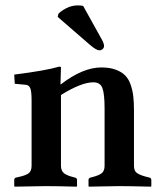

<svg xmlns="http://www.w3.org/2000/svg" viewBox="-20 -696 603 718"><path d="M291 -673.8 359.9 -549.8Q369.1 -533.7 369.1 -523.9Q369.1 -517.6 364 -512.7Q358.9 -507.8 352.1 -507.8Q340.3 -507.8 316.9 -527.8L195.8 -632.8L198.2 -644Q207 -654.3 227.3 -665Q247.6 -675.8 271 -675.8Q283.2 -675.8 291 -673.8ZM208 -380.9Q290 -443.8 358.9 -443.8Q390.1 -443.8 412.6 -435.5Q435.1 -427.2 448.2 -413.8Q461.4 -400.4 468.8 -378.7Q476.1 -356.9 478.5 -335.2Q481 -313.5 481 -283.2V-76.2Q481 -57.1 491.9 -49.1Q502.9 -41 529.8 -34.2L538.1 -32.2Q545.9 -30.3 545.9 -22.9V0L543.9 2Q463.9 0 424.8 0L313 2L311 0V-22.9Q311 -29.8 318.8 -32.2L323.2 -33.2Q349.1 -39.6 360.1 -48.1Q371.1 -56.6 371.1 -76.2V-290Q371.1 -344.7 363 -366.5Q355 -388.2 329.1 -388.2Q284.2 -388.2 208 -340.8V-76.2Q208 -57.1 219.5 -48.1Q231 -39.1 255.9 -33.2L259.8 -32.2Q268.1 -30.3 268.1 -22.9V0L266.1 2Q189.9 0 150.9 0L35.2 2L33.2 0V-22.9Q33.2 -30.8 41 -32.2L49.8 -34.2Q76.7 -40 87.4 -48.3Q98.1 -56.6 98.1 -76.2V-320.8Q98.1 -355.5 93 -366.7Q87.9 -377.9 76.2 -378.9L35.2 -382.8L33.2 -417Q152.3 -432.1 201.2 -446.8Q208 -446.8 208 -443.8L206.1 -380.9Z"/></svg>

Font: Linux Libertine G
Style: Semibold
Weight: 600
Designer: Philipp H. Poll
Foundry: Philipp H. Poll
Version: Version 5.1.1